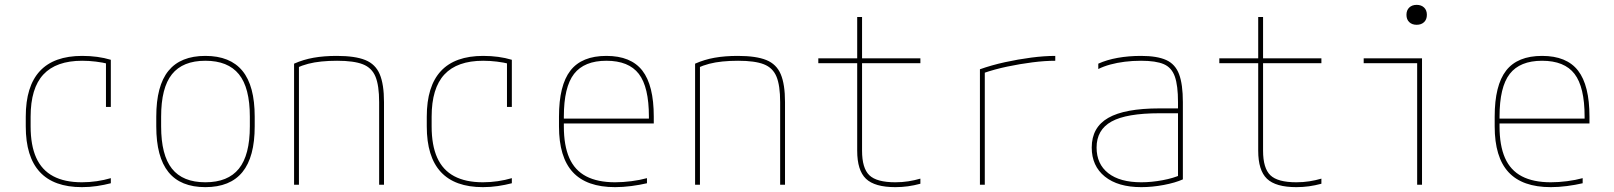

<svg xmlns="http://www.w3.org/2000/svg" viewBox="-20 -760 6640 790"><path d="M317 10Q86 10 86 -240V-280Q86 -530 318 -530Q383 -530 436 -514V-320H416V-508L426 -497Q403 -503 374.5 -506.5Q346 -510 318 -510Q211 -510 158.5 -453.5Q106 -397 106 -280V-240Q106 -162 129 -111Q152 -60 199 -35Q246 -10 317 -10Q348 -10 378.5 -14.5Q409 -19 436 -27V-6Q409 1 379 5.5Q349 10 317 10Z M825 10Q723 10 673 -52Q623 -114 623 -240V-280Q623 -407 673 -468.5Q723 -530 825 -530Q927 -530 977.5 -468.5Q1028 -407 1028 -280V-240Q1028 -114 977.5 -52Q927 10 825 10ZM825 -10Q918 -10 963 -66Q1008 -122 1008 -240V-280Q1008 -399 963 -454.5Q918 -510 825 -510Q732 -510 687.5 -454.5Q643 -399 643 -280V-240Q643 -122 687.5 -66Q732 -10 825 -10Z M1190 -498Q1228 -515 1270.5 -522.5Q1313 -530 1366 -530Q1441 -530 1483 -513Q1525 -496 1542.5 -454.5Q1560 -413 1560 -340V0H1540V-340Q1540 -408 1525 -444.5Q1510 -481 1473 -495.5Q1436 -510 1367 -510Q1333 -510 1303 -507Q1273 -504 1248 -497.5Q1223 -491 1199 -480L1210 -494V0H1190Z M1967 10Q1736 10 1736 -240V-280Q1736 -530 1968 -530Q2033 -530 2086 -514V-320H2066V-508L2076 -497Q2053 -503 2024.5 -506.5Q1996 -510 1968 -510Q1861 -510 1808.5 -453.5Q1756 -397 1756 -280V-240Q1756 -162 1779 -111Q1802 -60 1849 -35Q1896 -10 1967 -10Q1998 -10 2028.5 -14.5Q2059 -19 2086 -27V-6Q2059 1 2029 5.5Q1999 10 1967 10Z M2511 10Q2394 10 2337 -51.5Q2280 -113 2280 -240V-280Q2280 -409 2327 -469.5Q2374 -530 2475 -530Q2576 -530 2623 -469.5Q2670 -409 2670 -280V-252H2290V-272H2660L2650 -262V-280Q2650 -402 2608.5 -456Q2567 -510 2475 -510Q2384 -510 2342 -456Q2300 -402 2300 -280V-240Q2300 -161 2322.5 -110Q2345 -59 2392 -34.5Q2439 -10 2511 -10Q2543 -10 2578 -14.5Q2613 -19 2642 -27V-6Q2612 1 2577.5 5.5Q2543 10 2511 10Z M2840 -498Q2878 -515 2920.5 -522.5Q2963 -530 3016 -530Q3091 -530 3133 -513Q3175 -496 3192.5 -454.5Q3210 -413 3210 -340V0H3190V-340Q3190 -408 3175 -444.5Q3160 -481 3123 -495.5Q3086 -510 3017 -510Q2983 -510 2953 -507Q2923 -504 2898 -497.5Q2873 -491 2849 -480L2860 -494V0H2840Z M3664 10Q3579 10 3543 -24.5Q3507 -59 3507 -140V-500H3347V-520H3507V-690H3527V-520H3767V-500H3527V-140Q3527 -68 3557 -39Q3587 -10 3664 -10Q3692 -10 3717.5 -14Q3743 -18 3767 -25V-4Q3741 3 3716 6.5Q3691 10 3664 10Z M4012 -475Q4060 -492 4114.5 -504Q4169 -516 4223 -523Q4277 -530 4322 -530V-510Q4279 -510 4228 -503.5Q4177 -497 4124.5 -486Q4072 -475 4026 -459L4032 -470V0H4012Z M4676 10Q4580 10 4526 -33.5Q4472 -77 4472 -153Q4472 -236 4540 -275Q4608 -314 4751 -314H4837V-294H4751Q4615 -294 4553.5 -260Q4492 -226 4492 -153Q4492 -85 4540 -47.5Q4588 -10 4676 -10Q4718 -10 4763.5 -18.5Q4809 -27 4839 -41L4827 -25V-340Q4827 -408 4814 -445Q4801 -482 4768.5 -496Q4736 -510 4675 -510Q4640 -510 4608 -506Q4576 -502 4548.5 -494.5Q4521 -487 4499 -476V-498Q4534 -514 4579 -522Q4624 -530 4675 -530Q4741 -530 4778.5 -513Q4816 -496 4831.5 -454.5Q4847 -413 4847 -340V-22Q4816 -8 4768.5 1Q4721 10 4676 10Z M5314 10Q5229 10 5193 -24.5Q5157 -59 5157 -140V-500H4997V-520H5157V-690H5177V-520H5417V-500H5177V-140Q5177 -68 5207 -39Q5237 -10 5314 -10Q5342 -10 5367.5 -14Q5393 -18 5417 -25V-4Q5391 3 5366 6.5Q5341 10 5314 10Z M5811 0V-500H5591V-520H5831V0ZM5809 -658Q5790 -658 5778.5 -669Q5767 -680 5767 -699Q5767 -718 5778.5 -729Q5790 -740 5809 -740Q5828 -740 5839.5 -729Q5851 -718 5851 -699Q5851 -680 5839.5 -669Q5828 -658 5809 -658Z M6361 10Q6244 10 6187 -51.5Q6130 -113 6130 -240V-280Q6130 -409 6177 -469.5Q6224 -530 6325 -530Q6426 -530 6473 -469.5Q6520 -409 6520 -280V-252H6140V-272H6510L6500 -262V-280Q6500 -402 6458.5 -456Q6417 -510 6325 -510Q6234 -510 6192 -456Q6150 -402 6150 -280V-240Q6150 -161 6172.5 -110Q6195 -59 6242 -34.5Q6289 -10 6361 -10Q6393 -10 6428 -14.5Q6463 -19 6492 -27V-6Q6462 1 6427.5 5.5Q6393 10 6361 10Z"/></svg>

Font: M PLUS Code Latin SemiExpanded Thin
Style: Regular
Weight: 250
Width: 6
Designer: Coji Morishita
Foundry: UNDERFOREST DESIGN
Version: Version 1.002; ttfautohint (v1.8.3)